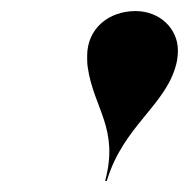

<svg xmlns="http://www.w3.org/2000/svg" viewBox="-20 -780 342 347"><path d="M298.5 -664C300.5 -671 301.5 -680.5 301.5 -689C301.5 -728 269 -760 225 -760C176 -760 137.5 -728 137.5 -679C137.5 -673 137.5 -665.5 138.5 -658.5C149.5 -583.5 195.5 -548 170 -453H173C203 -553 279.5 -589 298.5 -664Z"/></svg>

Font: Bodoni* 72pt
Style: Bold Italic
Weight: 700
Italic angle: -13°
Version: Version 2.3